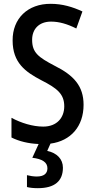

<svg xmlns="http://www.w3.org/2000/svg" viewBox="-20 -744 496 1004"><path d="M309 133C309 88 278 56 227 45L244 7C350 -7 417 -83 417 -196C417 -294 366 -350 266 -400C180 -445 148 -469 148 -536C148 -592 184 -631 247 -631C289 -631 331 -619 379 -595L411 -684C360 -708 305 -724 246 -724C125 -725 45 -647 46 -532C46 -416 113 -368 195 -325C280 -282 316 -252 316 -188C316 -129 278 -82 206 -82C151 -82 90 -101 40 -128V-25C80 -5 129 7 182 9L149 81C200 87 228 104 228 136C228 164 209 179 172 179C156 179 136 176 121 172V234C136 238 155 240 178 240C267 240 309 202 309 133Z"/></svg>

Font: Noto Sans Kannada Condensed Medium
Style: Regular
Weight: 500
Width: 3
Designer: Jelle Bosma - Monotype Design Team
Foundry: Monotype Imaging Inc.
Version: Version 2.005